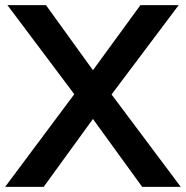

<svg xmlns="http://www.w3.org/2000/svg" viewBox="-29 -732 728 752"><path d="M408 -362 679 0H528L335 -266L142 0H-9L262 -363L0 -712H151L335 -457L521 -712H671Z"/></svg>

Font: PRinguin Sans
Style: Bold
Weight: 700
Designer: Vernon Adams
Foundry: Vernon Adams
Version: ""